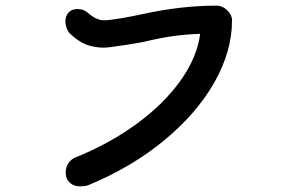

<svg xmlns="http://www.w3.org/2000/svg" viewBox="-20 -700 1040 681"><path d="M213 -88Q213 -107 222.5 -121Q232 -135 246 -141Q366 -189 463 -259.5Q560 -330 619.5 -413Q679 -496 690 -580Q635 -578 590.5 -571.5Q546 -565 492 -552Q480 -549 422 -540Q364 -531 349 -531Q313 -531 284.5 -542.5Q256 -554 228 -581Q221 -588 216.5 -600.5Q212 -613 212 -625Q212 -644 223.5 -656Q235 -668 255 -668Q275 -668 290 -656Q321 -628 349 -628Q368 -628 414 -636Q460 -644 485 -650Q623 -680 747 -680Q769 -680 786 -663.5Q803 -647 803 -628Q803 -519 741 -409Q679 -299 564 -203.5Q449 -108 295 -44Q283 -39 264 -39Q241 -39 227 -52.5Q213 -66 213 -88Z"/></svg>

Font: Tsukimi Rounded SemiBold
Style: Regular
Weight: 600
Designer: Takashi Funayama
Foundry: Takashi Funayama
Version: Version 1.032; ttfautohint (v1.8.3)